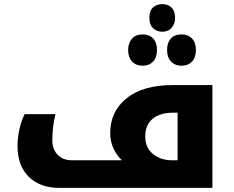

<svg xmlns="http://www.w3.org/2000/svg" viewBox="-20 -912 1136 932"><path d="M268 0Q174 0 119.5 -54Q65 -108 65 -204Q65 -243 74.5 -285.5Q84 -328 100 -358H249Q234 -295 234 -231Q234 -187 260 -160.5Q286 -134 328 -134H572Q546 -158 530.5 -192Q515 -226 515 -266Q515 -371 594.5 -435Q674 -499 818 -499H1011V0ZM842 -134V-365H821Q757 -365 721 -335.5Q685 -306 685 -249Q685 -195 722.5 -164.5Q760 -134 816 -134ZM768 -758Q741 -758 723 -775Q705 -792 705 -825Q705 -860 723 -876Q741 -892 768 -892Q797 -892 813.5 -874.5Q830 -857 830 -825Q830 -797 813.5 -777.5Q797 -758 768 -758ZM673 -593Q639 -593 620.5 -614Q602 -635 602 -669Q602 -703 620.5 -724Q639 -745 673 -745Q705 -745 723.5 -725Q742 -705 742 -669Q742 -633 723 -613Q704 -593 673 -593ZM862 -593Q829 -593 810 -613.5Q791 -634 791 -669Q791 -704 809 -724.5Q827 -745 862 -745Q893 -745 912 -725Q931 -705 931 -669Q931 -633 912 -613Q893 -593 862 -593Z"/></svg>

Font: Noto Kufi Arabic ExtraBold
Style: Regular
Weight: 800
Designer: Monotype Design Team, David Williams, Khaled Hosny
Foundry: Google LLC
Version: Version 2.109; ttfautohint (v1.8.4.7-5d5b)